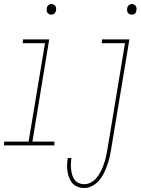

<svg xmlns="http://www.w3.org/2000/svg" viewBox="-75 -727 703 960"><path d="M181 -654Q175 -654 170 -656.5Q165 -659 162 -663.5Q159 -668 158.5 -674Q158 -680 159 -686Q160 -695 167 -701Q174 -707 182 -707Q188 -707 193.5 -704Q199 -701 202 -696.5Q205 -692 205.5 -686Q206 -680 205 -674Q204 -669 202 -665.5Q200 -662 197 -659Q194 -656 189.5 -655Q185 -654 181 -654ZM-55 0 -54 -19H68L150 -511H39L40 -530H171L87 -19H197V0ZM583 -654Q577 -654 572 -656.5Q567 -659 564 -663.5Q561 -668 560.5 -674Q560 -680 561 -686Q562 -695 569 -701Q576 -707 584 -707Q590 -707 595.5 -704Q601 -701 604 -696.5Q607 -692 607.5 -686Q608 -680 607 -674Q606 -669 604.5 -665.5Q603 -662 599.5 -659Q596 -656 592 -655Q588 -654 583 -654ZM346 213Q329 213 313.5 207Q298 201 287.5 189.5Q277 178 271 162.5Q265 147 262.5 130.5Q260 114 260.5 96.5Q261 79 264 63H282Q280 77 279.5 91.5Q279 106 280.5 120Q282 134 286 147.5Q290 161 298 172Q306 183 319 188.5Q332 194 347 194Q365 194 382 184Q399 174 410.5 159Q422 144 430.5 126.5Q439 109 445 91.5Q451 74 455 56Q459 38 462 20L550 -511H434L435 -530H572L480 23Q477 43 472 63Q467 83 460 102.5Q453 122 443.5 141Q434 160 419.5 176.5Q405 193 385.5 203Q366 213 346 213Z"/></svg>

Font: Iosevka Curly Slab ThExObl
Style: Regular
Weight: 100
Width: 7
Italic angle: -9°
Monospace: yes
Designer: Belleve Invis
Foundry: Belleve Invis
Version: Version 11.1.0; ttfautohint (v1.8.3)